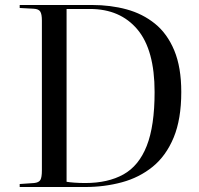

<svg xmlns="http://www.w3.org/2000/svg" viewBox="-20 -750 800 770"><path d="M59 0V-12L117 -16Q136 -18 142 -28.5Q148 -39 148 -67V-668Q148 -693 141.5 -703.5Q135 -714 115 -715L59 -718V-730H349Q423 -730 487.5 -712.5Q552 -695 601.5 -655Q651 -615 679 -547.5Q707 -480 707 -381Q707 -272 676.5 -198.5Q646 -125 592.5 -81.5Q539 -38 469 -19Q399 0 321 0ZM322 -16Q413 -16 475 -50.5Q537 -85 568.5 -165Q600 -245 600 -381Q600 -550 531 -632Q462 -714 341 -714H247V-21Q258 -19 278.5 -17.5Q299 -16 322 -16Z"/></svg>

Font: Literata 72pt
Style: Regular
Weight: 400
Designer: Latin by Veronika Burian and Jose Scaglione. Greek by Irene Vlachou. Cyrillic by Vera Evstafieva.
Foundry: TypeTogether
Version: Version 3.002